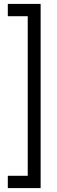

<svg xmlns="http://www.w3.org/2000/svg" viewBox="-20 -818 290 983"><path d="M20 145H188V-798H20V-735H122V82H20Z"/></svg>

Font: Kreadon
Style: Regular
Weight: 400
Designer: kohakuno
Foundry: StudioGnu
Version: Version 1.000;Glyphs 3.1.2 (3151)